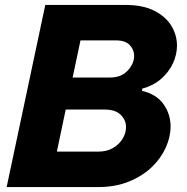

<svg xmlns="http://www.w3.org/2000/svg" viewBox="-20 -760 759 780"><path d="M7 0 164 -740H488Q561 -740 607.5 -716Q654 -692 676.5 -654.5Q699 -617 699 -575Q699 -538 682.5 -502.5Q666 -467 634.5 -439.5Q603 -412 558 -400L557 -391Q616 -377 644.5 -336.5Q673 -296 673 -246Q673 -204 653.5 -160.5Q634 -117 596.5 -81Q559 -45 504 -22.5Q449 0 378 0ZM450 -596H307L275 -445H426Q473 -445 499 -473.5Q525 -502 525 -533Q525 -558 507 -577Q489 -596 450 -596ZM404 -315H247L211 -144H379Q414 -144 439.5 -159Q465 -174 478.5 -197Q492 -220 492 -244Q492 -272 470.5 -293.5Q449 -315 404 -315Z"/></svg>

Font: Be Vietnam Pro ExtraBold
Style: Italic
Weight: 800
Italic angle: -12°
Designer: Lam Bao, Tony Le, Vietanh Nguyen
Foundry: Yellow Type Foundry
Version: Version 1.002; ttfautohint (v1.8.3)